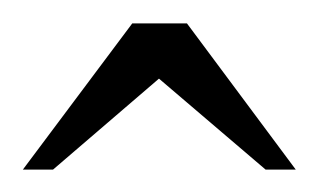

<svg xmlns="http://www.w3.org/2000/svg" viewBox="-20 -581 279 168"><path d="M212.4 -432.6 119.1 -512.2 26.4 -432.6H0L95.7 -560.5H143.6L238.8 -432.6Z"/></svg>

Font: Surma
Style: Regular
Weight: 400
Designer: Sue Lloyd-Williams
Foundry: Sylheti Translation And Research
Version: Version 3.000